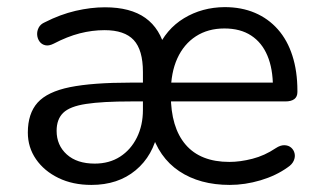

<svg xmlns="http://www.w3.org/2000/svg" viewBox="-20 -516 911 545"><path d="M239.3 8.9Q186.6 8.9 146 -10.8Q105.4 -30.5 82.2 -64.1Q59 -97.8 59 -139.7Q59 -193.7 86.7 -224.7Q114.5 -255.6 178.5 -268.6Q242.5 -281.5 352.1 -281.5H397.1V-228.1H352.3Q270.6 -228.1 224.4 -221Q178.1 -214 159.4 -195.7Q140.7 -177.5 140.7 -144.6Q140.7 -103.7 169.6 -77.6Q198.4 -51.6 248.9 -51.6Q290.3 -51.6 320.9 -71.3Q351.4 -91 368.6 -125.7Q385.7 -160.3 385.7 -204.2V-311.5Q385.7 -374.3 359.5 -402.4Q333.3 -430.4 276.9 -430.4Q241.6 -430.4 206.2 -421.3Q170.9 -412.2 132.3 -392Q118.6 -385.1 108.3 -387.6Q98.1 -390 92.2 -398.2Q86.3 -406.5 85.5 -417Q84.7 -427.5 89.8 -437.5Q94.9 -447.5 107.5 -452.9Q150.9 -475 194.4 -485.2Q238 -495.3 277.8 -495.3Q350.5 -495.3 392.8 -465Q435.1 -434.7 449.3 -374.2H425.6Q451 -433.2 502.3 -464.3Q553.6 -495.3 617.6 -495.8Q665.4 -495.8 703.5 -479.6Q741.6 -463.4 768.7 -432.7Q795.9 -402 810 -357.8Q824.2 -313.7 824.2 -258.2V-254.7Q824.2 -241.4 815.4 -234.7Q806.6 -228.1 790 -228.1H455.9V-281.5H770.2L754.7 -268.6Q754.7 -321.1 739 -358.2Q723.4 -395.3 692.8 -415.2Q662.3 -435.2 616.9 -435.2Q570.5 -435.2 536.1 -413Q501.8 -390.8 483.3 -350.2Q464.9 -309.7 464.9 -253.3V-246.3Q464.9 -154.3 507 -105.3Q549.1 -56.4 631 -56.4Q661.8 -56.4 696.4 -65.3Q731 -74.1 762.7 -95.4Q776.2 -104.3 787.7 -103.8Q799.2 -103.4 806.6 -96.8Q814 -90.3 816.2 -80.5Q818.5 -70.8 813.9 -60.1Q809.3 -49.3 796.6 -41Q763.8 -17.4 719.6 -4.2Q675.4 8.9 632.2 8.9Q547 8.9 488.7 -30.1Q430.3 -69.1 408.4 -145.4H428.8Q414.9 -74.1 364.9 -32.6Q314.9 8.9 239.3 8.9Z"/></svg>

Font: Nunito ExtraLight
Style: Regular
Weight: 200
Designer: Vernon Adams
Foundry: Vernon Adams
Version: Version 3.602